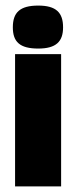

<svg xmlns="http://www.w3.org/2000/svg" viewBox="-20 -668 272 688"><path d="M199 0V-474H34V0ZM26 -570C26 -518 51 -494 117 -494C181 -494 206 -519 206 -570C206 -623 181 -648 117 -648C51 -648 26 -623 26 -570Z"/></svg>

Font: Passion One
Style: Regular
Weight: 400
Designer: Alejandro Lo Celso
Foundry: Fontstage
Version: Version 1.001